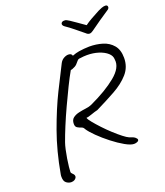

<svg xmlns="http://www.w3.org/2000/svg" viewBox="-147 -841 867 1008"><g transform="rotate(-20 286.5 -337.0)"><path d="M77 68Q63 68 50 58.5Q37 49 37 25Q37 22 37 18.5Q37 15 38 11Q60 -113 97.5 -217Q135 -321 175 -402Q215 -483 243 -537Q251 -552 264.5 -559.5Q278 -567 290 -567Q308 -567 311 -553Q331 -561 350 -564Q364 -566 378.5 -567.5Q393 -569 408 -569Q447 -569 481.5 -558.5Q516 -548 538 -522Q560 -496 560 -451Q560 -400 528 -363.5Q496 -327 444.5 -298.5Q393 -270 334 -241Q320 -238 297.5 -230Q275 -222 266 -222L267 -221Q269 -213 284.5 -194Q300 -175 321.5 -152Q343 -129 367 -107Q391 -85 411 -69.5Q431 -54 441 -50Q464 -43 473 -35.5Q482 -28 482 -22Q482 -16 474 -12Q466 -8 455 -8Q437 -8 406 -25.5Q375 -43 341 -69.5Q307 -96 279 -123.5Q251 -151 239 -170Q235 -180 224 -183.5Q213 -187 203 -193Q193 -199 193 -215Q193 -237 206.5 -247.5Q220 -258 240 -262.5Q260 -267 280 -269.5Q300 -272 313 -278Q406 -321 462 -367Q518 -413 511 -459Q511 -480 493 -496Q475 -512 445.5 -521.5Q416 -531 381 -531Q363 -531 343 -528Q332 -528 326 -520.5Q320 -513 311.5 -504Q303 -495 284 -488Q278 -486 275 -486Q257 -455 235 -410Q213 -365 190 -315.5Q167 -266 148 -220Q129 -174 117 -140Q112 -126 107 -103.5Q102 -81 98 -56Q94 -31 92 -11.5Q90 8 90 16Q90 22 98.5 29.5Q107 37 107 46Q107 55 96 63Q88 68 77 68ZM560 -742Q573 -742 573 -730Q573 -727 570.5 -722.5Q568 -718 559 -713Q537 -699 508.5 -679Q480 -659 455 -641Q443 -632 434 -632Q424 -632 415 -641Q393 -659 368.5 -679Q344 -699 323 -713Q316 -718 314 -723Q312 -728 313 -730Q313 -735 318 -738.5Q323 -742 328 -742Q330 -742 336 -742Q342 -742 359 -731Q369 -725 389 -710.5Q409 -696 434 -679Q450 -691 468.5 -701.5Q487 -712 501.5 -719.5Q516 -727 519 -729Q527 -733 538.5 -737.5Q550 -742 560 -742Z"/></g></svg>

Font: Grape Nuts
Style: Regular
Weight: 400
Designer: Robert E. Leuschke
Foundry: Robert E. Leuschke
Version: Version 1.010; ttfautohint (v1.8.3)